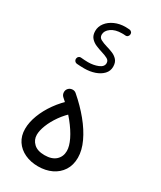

<svg xmlns="http://www.w3.org/2000/svg" viewBox="-229 -975 907 1082"><g transform="rotate(30 224.5 -434.5)"><path d="M46.8 -118.2Q46.8 -72.9 68.7 -39.7Q90.6 -6.6 128.9 11.3Q167.1 29.2 215.1 29.2Q264.2 29.2 302.7 10.9Q341.3 -7.4 363.9 -42.1Q386.4 -76.7 386.4 -125.5Q386.4 -173.2 361.5 -226.3Q336.7 -279.5 293 -332.8Q249.4 -386 193.1 -434.5Q181.9 -444.5 166.7 -443.1Q151.4 -441.8 141.5 -430.6Q131.8 -419.4 133 -404.1Q134.2 -388.9 145.4 -379Q198.3 -333.4 235.8 -286.8Q273.3 -240.2 293.4 -198.9Q313.4 -157.7 313.4 -127.1Q313.4 -90.4 288.3 -67.1Q263.1 -43.8 215.1 -43.8Q168.9 -43.8 144.9 -66.7Q120.8 -89.5 120.8 -122.2Q120.8 -149.4 134.9 -185.6Q149.1 -221.8 175.6 -259.6Q202.1 -297.3 238.8 -328.5Q250.1 -338.4 251.5 -353.7Q252.9 -368.9 242.9 -380.1Q233.3 -391.4 218 -392.9Q202.7 -394.3 191.5 -384.4Q148.4 -347.5 115.7 -301.7Q82.9 -255.8 64.9 -208.3Q46.8 -160.8 46.8 -118.2ZM294.9 -874.5Q296 -883.4 290.5 -889.7Q285 -896.1 276.1 -896.9Q263.8 -898.1 251.5 -898.1Q212.7 -898.1 181.4 -884Q150.1 -870 131.8 -846.2Q113.4 -822.4 113.4 -793.5Q113.4 -765 128.1 -748.7Q142.7 -732.3 163.8 -723.6Q184.8 -714.8 204 -709.1Q228.5 -701.8 244.2 -693.3Q259.9 -684.9 259.9 -667.6Q259.9 -644.2 230.7 -632.2Q201.4 -620.2 165.6 -620.2Q154.3 -620.2 143.1 -621Q132 -621.8 121 -622.8Q111.9 -624 105.2 -618.5Q98.5 -612.9 97.6 -603.7Q96.9 -595 102.3 -588.6Q107.7 -582.2 115.9 -581.1Q127.7 -580.1 139.8 -579.6Q151.9 -579 164.7 -579Q202.1 -579 233.2 -589.8Q264.3 -600.6 283.2 -620.7Q302 -640.8 302 -668.5Q302 -696.4 288.2 -711.9Q274.4 -727.5 254.1 -735.8Q233.7 -744.1 214.3 -749.5Q189.3 -756.8 172.3 -765.9Q155.3 -774.9 155.3 -793.9Q155.3 -819.2 181.5 -838Q207.7 -856.9 251.5 -856.9Q256.7 -856.9 262 -856.8Q267.3 -856.7 272.8 -856Q281.9 -855 287.9 -860.5Q293.9 -866 294.9 -874.5Z"/></g></svg>

Font: Mikhak VF
Style: Regular
Weight: 100
Designer: Amin Abedi
Version: Version 3.001